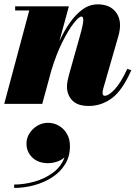

<svg xmlns="http://www.w3.org/2000/svg" viewBox="-20 -490 640 906"><path d="M104.9 187.2Q104.9 162 118.9 139.6Q132.9 117.2 156.1 103.4Q179.3 89.6 206.5 89.6Q234.1 89.6 257.7 103.2Q281.3 116.8 295.7 141.4Q310.1 166 310.1 199.2Q310.1 248.8 286.9 285.8Q263.7 322.8 225.1 347.4Q186.5 372 139.9 384.4Q93.3 396.8 46.9 396.8V380.8Q93.3 380.8 142.1 367.2Q190.9 353.6 229.5 325.2Q268.1 296.8 284.5 252.8Q268.5 266.8 247.3 273.4Q226.1 280 206.9 280Q160.1 280 132.5 253.2Q104.9 226.4 104.9 187.2ZM118 -440.5H51.5V-460H305L260 -295Q282 -343.5 309.8 -383Q337.5 -422.5 370.2 -446Q403 -469.5 441 -469.5Q502 -469.5 530 -428.2Q558 -387 538.5 -319.5L467.5 -73Q466.5 -69.5 465.2 -63.2Q464 -57 464 -53Q464 -38 474 -38Q493 -38 522 -69.2Q551 -100.5 580.5 -165L599.5 -158.5Q558 -64 508.5 -27Q459 10 398.5 10Q346 10 321 -16.2Q296 -42.5 296 -82Q296 -93.5 299 -109Q302 -124.5 305.5 -137L356.5 -318Q373 -376.5 373 -394.2Q373 -412 364.5 -412Q352.5 -412 327.5 -380Q302.5 -348 273.8 -290.5Q245 -233 222 -156.5L179.5 0H0Z"/></svg>

Font: Bodoni* 11pt Fatface
Style: Italic
Weight: 900
Italic angle: -13°
Version: Version 2.3